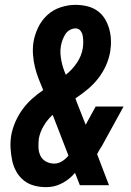

<svg xmlns="http://www.w3.org/2000/svg" viewBox="-20 -763 540 791"><path d="M170 8Q144 8 120 1.5Q96 -5 77.5 -20Q59 -35 47 -56.5Q35 -78 30 -102.5Q25 -127 23.5 -152.5Q22 -178 26 -204Q31 -232 42.5 -259Q54 -286 71 -310Q88 -334 110.5 -354.5Q133 -375 158 -392Q148 -415 139 -438.5Q130 -462 124 -486.5Q118 -511 116 -537Q114 -563 118 -590Q123 -620 137 -649.5Q151 -679 175 -701Q199 -723 230 -733Q261 -743 291 -743Q315 -743 338.5 -737.5Q362 -732 380.5 -719Q399 -706 411 -687Q423 -668 429.5 -645.5Q436 -623 437 -599Q438 -575 434 -550Q429 -521 416.5 -493Q404 -465 385 -440.5Q366 -416 341.5 -395.5Q317 -375 291 -358Q291 -355 292.5 -353Q294 -351 294 -348L333 -249L374 -324H489L400 -162Q394 -153 389 -144.5Q384 -136 380 -128L429 0H309L289 -51Q269 -27 242 -11.5Q215 4 187 7ZM251 -455Q278 -476 297 -504.5Q316 -533 321 -564Q323 -577 323 -589.5Q323 -602 321 -614.5Q319 -627 311.5 -636.5Q304 -646 291 -646Q279 -646 267 -639Q255 -632 248.5 -621Q242 -610 237.5 -598Q233 -586 231 -574Q228 -558 229 -542.5Q230 -527 233 -512Q236 -497 240.5 -483Q245 -469 251 -455ZM204 -89Q220 -89 235.5 -98.5Q251 -108 262 -122L197 -290Q175 -270 160 -244.5Q145 -219 140 -192Q138 -174 138.5 -155.5Q139 -137 146.5 -121.5Q154 -106 169.5 -97.5Q185 -89 204 -89Z"/></svg>

Font: Iosevka Term Curly Extrabold
Style: Italic
Weight: 800
Italic angle: -9°
Designer: Belleve Invis
Foundry: Belleve Invis
Version: Version 32.3.0